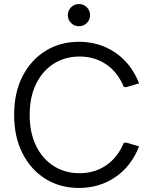

<svg xmlns="http://www.w3.org/2000/svg" viewBox="-20 -919 749 951"><path d="M371 12Q278 12 205.5 -33Q133 -78 91.5 -159.5Q50 -241 50 -350Q50 -460 91.5 -541Q133 -622 205.5 -667Q278 -712 371 -712Q472 -712 551 -658.5Q630 -605 669 -506L604 -487L593 -489Q562 -563 505 -601Q448 -639 374 -639Q303 -639 247 -604Q191 -569 159 -504Q127 -439 127 -350Q127 -261 159 -196Q191 -131 247 -96Q303 -61 374 -61Q448 -61 505 -99.5Q562 -138 593 -211L604 -213L669 -194Q630 -95 551 -41.5Q472 12 371 12ZM371 -789Q348 -789 332 -805Q316 -821 316 -844Q316 -867 332 -883Q348 -899 371 -899Q394 -899 410 -883Q426 -867 426 -844Q426 -821 410 -805Q394 -789 371 -789Z"/></svg>

Font: Fustat
Style: Regular
Weight: 400
Designer: Mohamed Gaber, Khaled Hosny, Laura Garcia Mut
Foundry: Kief Type Foundry, Alif Type Foundry, Hard Type Foundry
Version: Version 1.007